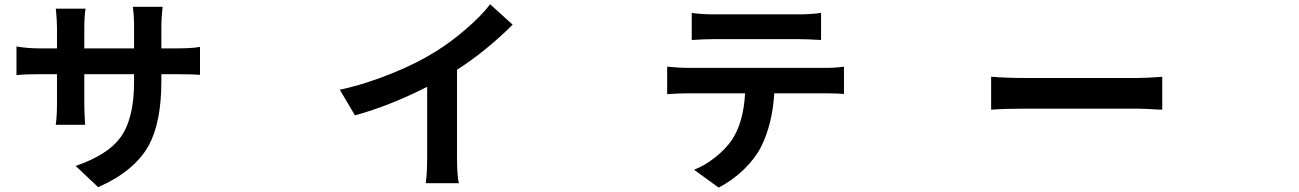

<svg xmlns="http://www.w3.org/2000/svg" viewBox="-20 -809 6040 893"><path d="M436.5 61.5 332 -37.1Q480.5 -88.9 538.1 -167Q603.5 -253.9 603.5 -426.8V-463.9H372.1V-331.1Q372.1 -296.9 375 -242.2Q376 -232.4 376 -228.5H239.3Q245.1 -267.6 245.1 -331.1V-463.9H162.1Q99.6 -463.9 56.6 -460V-592.8Q109.4 -584 162.1 -584H245.1V-680.7Q245.1 -713.9 240.2 -762.7Q239.3 -766.6 239.3 -768.6H377.9Q372.1 -731.4 372.1 -679.7V-584H603.5V-686.5Q603.5 -738.3 597.7 -777.3H736.3Q736.3 -775.4 735.4 -769.5Q730.5 -720.7 730.5 -686.5V-584H802.7Q873 -584 910.2 -590.8V-460.9Q877.9 -463.9 802.7 -463.9H730.5V-431.6Q730.5 -240.2 671.9 -132.8Q605.5 -12.7 436.5 61.5Z M1960 43Q1966.8 2 1966.8 -85V-405.3Q1792 -316.4 1630.9 -272.5L1560.5 -391.6Q1681.6 -418 1805.7 -468.8Q1917 -513.7 2004.9 -568.4Q2080.1 -615.2 2148.4 -674.8Q2218.8 -735.4 2259.8 -789.1L2364.3 -694.3Q2243.2 -573.2 2105.5 -484.4V-85Q2105.5 11.7 2114.3 43Z M3322.3 63.5 3208 -19.5Q3258.8 -39.1 3307.6 -78.1Q3354.5 -115.2 3384.8 -159.2Q3438.5 -241.2 3445.3 -375H3176.8Q3137.7 -375 3083 -371.1V-499Q3141.6 -493.2 3176.8 -493.2H3816.4Q3866.2 -493.2 3905.3 -499V-372.1Q3869.1 -375 3816.4 -375H3581.1Q3572.3 -229.5 3518.6 -124Q3492.2 -72.3 3440.4 -21.5Q3385.7 31.2 3322.3 63.5ZM3197.3 -623V-749Q3241.2 -742.2 3300.8 -742.2H3693.4Q3752 -742.2 3798.8 -749V-623Q3730.5 -627 3693.4 -627H3301.8Q3255.9 -627 3197.3 -623Z M4589.8 -298.8V-452.1Q4660.2 -446.3 4747.1 -446.3H5271.5Q5311.5 -446.3 5377 -451.2Q5382.8 -452.1 5385.7 -452.1V-298.8Q5378.9 -298.8 5359.4 -299.8Q5300.8 -303.7 5271.5 -303.7H4747.1Q4650.4 -303.7 4589.8 -298.8Z"/></svg>

Font: Bpmf GenYo Gothic B
Style: B
Weight: 700
Foundry: But Ko
Version: Version 1.320